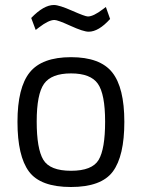

<svg xmlns="http://www.w3.org/2000/svg" viewBox="-20 -739 568 769"><path d="M264.5 -510Q381 -510 429.5 -449Q478 -388 478 -251Q478 -114 432 -52Q386 10 264 10Q142 10 96 -52Q50 -114 50 -251Q50 -388 99 -449Q148 -510 264.5 -510ZM264.5 -55Q349 -55 375 -98.5Q401 -142 401 -252Q401 -362 372 -403.5Q343 -445 264.5 -445Q186 -445 156.5 -403.5Q127 -362 127 -252.5Q127 -143 153.5 -99Q180 -55 264.5 -55ZM335 -612Q314 -612 262.5 -635.5Q211 -659 198 -659Q175 -659 136 -629L123 -619L105 -667Q155 -719 196 -719Q217 -719 269 -696Q321 -673 332 -673Q354 -673 392 -702L404 -711L421 -663Q375 -612 335 -612Z"/></svg>

Font: Titillium Web
Style: Regular
Weight: 400
Version: Version 1.001;PS 57.000;hotconv 1.0.70;makeotf.lib2.5.55311